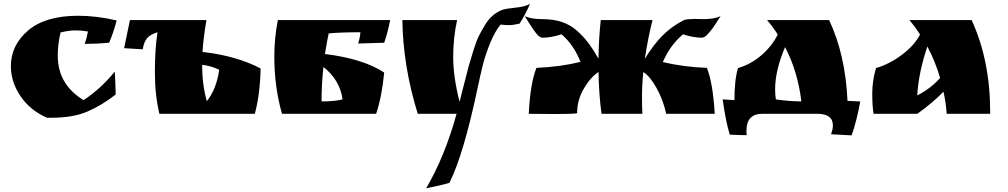

<svg xmlns="http://www.w3.org/2000/svg" viewBox="-20 -607 5378 1024"><path d="M449 -439Q414 -445 381.5 -445Q349 -445 303 -434Q288 -371 288 -311Q288 -156 426 -73Q518 -134 592 -225Q595 -185 597 -103Q523 -45 446 -12Q369 21 254 21H231Q141 -18 89.5 -94Q38 -170 38 -254Q38 -366 130 -444.5Q222 -523 397 -523Q495 -523 602 -498Q586 -435 562 -379Q499 -373 432 -373Q442 -401 449 -439Z M830 0Q806 -100 806 -223Q806 -346 820 -435Q783 -424 765.5 -404.5Q748 -385 741 -344L642 -350L673 -500H1081Q1065 -407 1060 -330Q1239 -310 1370 -242Q1367 -103 1339 0ZM1058 -261Q1058 -156 1083 -67Q1135 -133 1149 -235Q1103 -257 1058 -261Z M1695 -66Q1764 -66 1807 -77Q1793 -180 1705 -250Q1695 -161 1695 -66ZM1443 -304Q1443 -406 1462 -500H2061Q2047 -430 2029 -379Q2005 -378 1959.5 -377Q1914 -376 1890 -375Q1901 -409 1902 -435Q1799 -435 1733 -429Q1725 -393 1713 -319Q1917 -294 2029 -220Q2017 -93 1986 0H1484Q1443 -144 1443 -304Z M2751 -481Q2717 -473 2694 -473Q2671 -473 2650 -476Q2619 -439 2594 -377Q2569 -315 2556.5 -266Q2544 -217 2529 -146Q2453 216 2377 368Q2327 383 2253 397Q2353 226 2415 0H2208Q2129 -256 2126 -500H2418Q2397 -407 2397 -302.5Q2397 -198 2431 -64Q2438 -91 2455 -158.5Q2472 -226 2480 -255Q2488 -284 2504.5 -337Q2521 -390 2534.5 -416.5Q2548 -443 2568 -476Q2604 -535 2663 -556Q2680 -561 2732 -566.5Q2784 -572 2807 -587Q2780 -525 2751 -481Z M2926 1 2800 0Q2808 -163 2841 -245Q2972 -251 3076 -277Q3040 -368 2975 -424Q2919 -406 2874 -406Q2857 -406 2839 -430Q2821 -454 2815 -464Q2784 -511 2779 -521Q2812 -505 2872 -505Q2932 -505 2977.5 -489.5Q3023 -474 3058.5 -442Q3094 -410 3119 -376.5Q3144 -343 3172 -294Q3173 -396 3184 -500H3460Q3435 -400 3419 -293Q3463 -366 3512 -416Q3561 -466 3630 -501Q3652 -506 3685 -506L3732 -505Q3790 -505 3823 -521Q3820 -517 3812 -504Q3804 -491 3798.5 -482.5Q3793 -474 3784 -461Q3775 -448 3767.5 -439.5Q3760 -431 3752 -422Q3736 -406 3723 -406Q3677 -406 3623 -424Q3555 -368 3515 -276Q3624 -250 3750 -245Q3782 -166 3792 0H3533Q3517 -74 3482 -137Q3447 -200 3411 -223Q3404 -156 3404 -91.5Q3404 -27 3406 0H3188Q3174 -105 3172 -223Q3130 -196 3094 -135Q3058 -74 3058 -4Q3058 1 2926 1Z M4422 62Q4422 0 4339 0H4045Q3961 0 3961 91Q3961 106 3962 114Q3905 113 3872 111Q3851 43 3834 -77Q3855 -75 3897 -73Q3897 -182 3916 -244Q3985 -264 4041.5 -313Q4098 -362 4128 -423Q4101 -465 4071 -500H4402Q4489 -315 4500 -69L4568 -66Q4549 39 4522 115L4412 109Q4422 83 4422 62ZM4114 -131Q4114 -101 4118 -77Q4183 -67 4254 -66Q4235 -225 4167 -356Q4114 -231 4114 -131Z M5261 -8V0H5029Q5025 -57 5012 -118Q4950 -55 4872 0H4639Q4632 -41 4632 -108.5Q4632 -176 4652 -244Q4724 -265 4790.5 -315Q4857 -365 4887 -423Q4860 -465 4830 -500H5162Q5261 -285 5261 -8ZM4994 -191Q4968 -280 4926 -359Q4879 -221 4872 -98Q4944 -135 4994 -191Z"/></svg>

Font: Ruslan Display
Style: Regular
Weight: 400
Designer: Denis Masharov, Vladimir Rabdu
Foundry: Denis Masharov, Vladimir Rabdu
Version: Version 1.000; ttfautohint (v1.4.1)